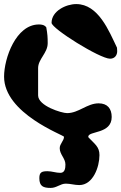

<svg xmlns="http://www.w3.org/2000/svg" viewBox="-47 -641 595 942"><path d="M206 -529C206 -501 443 -353 493 -353C516 -353 528 -370 528 -390C528 -393 527 -404 527 -407C488 -488 436 -621 327 -621C277 -621 206 -587 206 -529ZM146 233C146 273 165 281 202 281C231 281 249 260 276 260C298 260 319 267 342 267C410 267 441 177 441 120C441 79 418 66 387 33C387 33 386 31 386 30C386 0 501 18 501 -67C501 -108 480 -134 437 -134C380 -134 339 -86 282 -86C256 -86 140 -121 140 -173V-307C140 -351 187 -381 187 -429C187 -458 186 -474 180 -507C171 -519 157 -521 144 -521C31 -521 -27 -355 -27 -265C-27 -83 267 22 267 30C267 50 246 64 246 86C246 117 274 136 274 166C274 185 271 207 249 207C227 207 208 199 186 199C158 199 146 204 146 233Z"/></svg>

Font: Charger
Style: Overspray
Weight: 400
Designer: Jasper
Foundry: Cannot Into Space Fonts
Version: Version 0.980